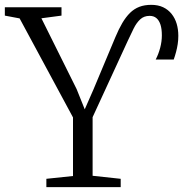

<svg xmlns="http://www.w3.org/2000/svg" viewBox="-31 -773 788 793"><path d="M160.5 0V-34.5L270.5 -46V-288L50 -697L-11 -708.5V-743H223V-708.5L140 -697.5L285.5 -405L319 -321.5L355 -403.5L445.5 -619.5Q459.5 -653 474.2 -678Q489 -703 506 -719.8Q523 -736.5 544.5 -744.8Q566 -753 593.5 -753Q622 -753 643 -743Q664 -733 678 -715.2Q692 -697.5 698.8 -674.5Q705.5 -651.5 705.5 -625Q705.5 -607.5 703 -591Q700.5 -574.5 696.2 -558.5Q692 -542.5 686.5 -527H612Q623.5 -549 630.5 -575.2Q637.5 -601.5 637.5 -627Q637.5 -653.5 631.8 -671.2Q626 -689 615 -698.2Q604 -707.5 587 -707.5Q563.5 -707.5 548 -693Q532.5 -678.5 521 -655.2Q509.5 -632 497 -605L351.5 -289V-47L467.5 -34.5V0Z"/></svg>

Font: Merriweather 60pt Light
Style: Regular
Weight: 300
Version: Version 2.100